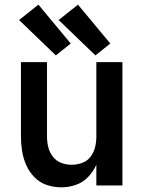

<svg xmlns="http://www.w3.org/2000/svg" viewBox="-20 -797 616 825"><path d="M243 8Q275 8 305.5 -2.5Q336 -13 358.5 -36.5Q381 -60 394 -89V0H506V-530H394V-210Q394 -187 388.5 -164.5Q383 -142 369 -123.5Q355 -105 333 -97Q311 -89 288 -89Q265 -89 243.5 -97Q222 -105 207.5 -123.5Q193 -142 187.5 -164.5Q182 -187 182 -210V-530H70V-210Q70 -179 75 -147.5Q80 -116 93 -87Q106 -58 128.5 -35Q151 -12 181.5 -2Q212 8 243 8ZM390 -559 454 -610 315 -777 232 -711ZM220 -559 284 -610 145 -777 62 -711Z"/></svg>

Font: Iosevka Sparkle Semibold
Style: Regular
Weight: 600
Designer: Belleve Invis
Foundry: Belleve Invis
Version: Version 4.5.0; ttfautohint (v1.8.3)